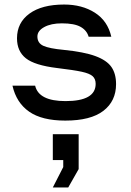

<svg xmlns="http://www.w3.org/2000/svg" viewBox="-20 -516 577 847"><path d="M268 16Q165 16 108.5 -23.5Q52 -63 35 -138H135Q151 -70 269 -70Q402 -70 402 -146Q402 -168 388.5 -180Q375 -192 340.5 -199.5Q306 -207 231 -216Q133 -228 94 -259Q55 -290 55 -347Q55 -416 110 -456Q165 -496 263 -496Q342 -496 398.5 -460Q455 -424 471 -354H371Q363 -382 335.5 -397.5Q308 -413 253 -413Q205 -413 175 -396.5Q145 -380 145 -355Q145 -326 171 -314Q197 -302 261 -296Q351 -287 401 -268.5Q451 -250 471.5 -220.5Q492 -191 492 -145Q492 -70 436 -27Q380 16 268 16ZM213 76H327V230L281 311H213L259 221V190H213Z"/></svg>

Font: Violet Sans
Style: Regular
Weight: 400
Designer: Calvin Waterman
Foundry: Violet Office
Version: Version 1.013